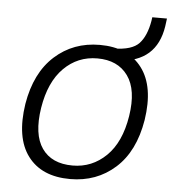

<svg xmlns="http://www.w3.org/2000/svg" viewBox="-48 -677 659 730"><g transform="rotate(5 281.0 -312.0)"><path d="M246 8Q137 8 84.5 -62Q32 -132 52 -262Q72 -382 143 -446Q214 -510 315 -510Q423 -510 476 -439.5Q529 -369 509 -240Q489 -119 418 -55.5Q347 8 246 8ZM251 -44Q325 -44 379 -96.5Q433 -149 449 -250Q465 -351 426.5 -404.5Q388 -458 310 -458Q235 -458 182 -405Q129 -352 113 -252Q97 -150 134 -97Q171 -44 251 -44ZM392 -457 365 -478 369 -501Q438 -502 465 -531Q492 -560 502 -618L504 -632H560L556 -602Q535 -465 392 -457Z"/></g></svg>

Font: Mulish Light
Style: Italic
Weight: 300
Italic angle: -9°
Designer: Vernon Adams
Foundry: Vernon Adams
Version: Version 3.603; ttfautohint (v1.8.3)